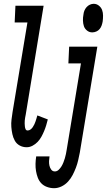

<svg xmlns="http://www.w3.org/2000/svg" viewBox="-20 -765 561 1008"><path d="M120 8Q100 8 83.5 -1Q67 -10 58 -26Q49 -42 45 -60.5Q41 -79 39.5 -98.5Q38 -118 40.5 -137.5Q43 -157 46 -177L124 -647H57L61 -735H209L115 -163Q113 -155 112 -147.5Q111 -140 110 -132.5Q109 -125 109.5 -117Q110 -109 110.5 -102Q111 -95 114 -87.5Q117 -80 125 -80Q133 -80 140 -85Q147 -90 152 -97.5Q157 -105 160.5 -112.5Q164 -120 166.5 -127.5Q169 -135 171.5 -143Q174 -151 176 -159L231 -138Q227 -122 222.5 -107Q218 -92 211.5 -76.5Q205 -61 197 -46.5Q189 -32 177.5 -20Q166 -8 151 0Q136 8 120 8ZM464 -595Q449 -595 437 -604.5Q425 -614 420.5 -627.5Q416 -641 415.5 -657Q415 -673 418 -688Q419 -699 423 -709Q427 -719 434.5 -727.5Q442 -736 452 -740.5Q462 -745 472 -745Q487 -745 499 -735.5Q511 -726 516 -712.5Q521 -699 521 -683Q521 -667 519 -652Q517 -641 513.5 -631Q510 -621 503 -612.5Q496 -604 485.5 -599.5Q475 -595 464 -595ZM264 223Q245 223 227 216.5Q209 210 197 197.5Q185 185 178.5 168Q172 151 169 132.5Q166 114 166.5 95Q167 76 170 56H240Q238 69 237.5 81Q237 93 239.5 104.5Q242 116 249 125.5Q256 135 268 135Q279 135 288 126.5Q297 118 303 108Q309 98 313 87.5Q317 77 320.5 66Q324 55 326 44Q328 33 330 22L405 -432H339L343 -520H491L399 36Q395 56 390.5 76Q386 96 378.5 115.5Q371 135 361.5 153.5Q352 172 337.5 188Q323 204 303.5 213.5Q284 223 264 223Z"/></svg>

Font: Iosevka Curly Slab Semibold
Style: Italic
Weight: 600
Italic angle: -9°
Monospace: yes
Designer: Belleve Invis
Foundry: Belleve Invis
Version: Version 22.1.2; ttfautohint (v1.8.4)